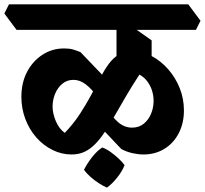

<svg xmlns="http://www.w3.org/2000/svg" viewBox="-76 -675 939 880"><path d="M582 33Q558 33 531 27Q504 21 480 8L354 -125L403 -192Q438 -138 466.5 -114Q495 -90 529 -90Q561 -90 583 -108Q605 -126 616.5 -154Q628 -182 628 -213Q628 -236 621 -259Q614 -282 599.5 -301.5Q585 -321 563 -333Q529 -281 501.5 -234Q474 -187 450.5 -146Q427 -105 405.5 -72Q384 -39 361 -15.5Q338 8 312 20.5Q286 33 252 33Q206 33 164 12Q122 -9 90 -45.5Q58 -82 40 -130Q22 -178 22 -231Q22 -296 48 -345.5Q74 -395 118.5 -424Q163 -453 218 -453Q243 -453 259.5 -448Q276 -443 293 -436L427 -296L369 -233Q342 -270 315.5 -289.5Q289 -309 261 -309Q231 -309 209.5 -291Q188 -273 176.5 -245Q165 -217 165 -187Q165 -155 180 -119.5Q195 -84 221 -66Q261 -108 290 -152.5Q319 -197 341.5 -239Q364 -281 383 -317.5Q402 -354 422.5 -382Q443 -410 469 -425.5Q495 -441 530 -441Q576 -441 618.5 -418.5Q661 -396 694.5 -358Q728 -320 747.5 -271.5Q767 -223 767 -169Q767 -110 743 -64Q719 -18 677 7.5Q635 33 582 33ZM0 -538 -56 -613 -35 -655H787L843 -580L822 -538ZM619 -379 458 -391V-590L514 -564L619 -490ZM414 185Q398 178 377.5 165Q357 152 338.5 135.5Q320 119 309 103Q324 73 347 44Q370 15 393 1Q412 8 431.5 22Q451 36 468 52Q485 68 495 82Q484 110 461 139Q438 168 414 185Z"/></svg>

Font: Eczar
Style: Bold
Weight: 700
Designer: Vaibhav Singh
Foundry: Rosetta Type Foundry
Version: Version 2.000